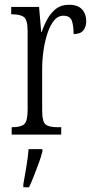

<svg xmlns="http://www.w3.org/2000/svg" viewBox="-20 -565 393 806"><path d="M29 0V-31H31Q66 -31 81 -43Q96 -55 96 -105V-433Q96 -481 81 -493Q66 -505 30 -505H27V-536H144L153 -431H155Q165 -460 179.5 -486Q194 -512 215.5 -528.5Q237 -545 270 -545Q307 -545 324.5 -525.5Q342 -506 342 -476Q342 -452 329.5 -437Q317 -422 289 -422Q289 -457 281.5 -478Q274 -499 246 -499Q223 -499 206.5 -478.5Q190 -458 179 -424.5Q168 -391 162.5 -352Q157 -313 157 -275V-103Q157 -54 171.5 -42.5Q186 -31 221 -31H237V0ZM78 208Q84 173 90.5 136Q97 99 100 61H158V71Q153 92 143 119Q133 146 122.5 173Q112 200 102 221H78Z"/></svg>

Font: Noto Serif Sinhala ExtraCondensed Light
Style: Regular
Weight: 300
Width: 2
Designer: Jelle Bosma - Monotype Design Team
Foundry: Monotype Imaging Inc.
Version: Version 2.007; ttfautohint (v1.8.4.7-5d5b)